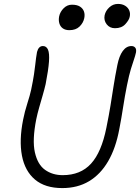

<svg xmlns="http://www.w3.org/2000/svg" viewBox="-20 -947 715 980"><path d="M298 13Q210 13 158.5 -30.5Q107 -74 92 -152.5Q77 -231 98 -336Q106 -377 119.5 -419Q133 -461 139 -489Q149 -537 153.5 -567.5Q158 -598 160 -617Q162 -636 164 -650.5Q166 -665 169 -682Q173 -697 180.5 -704.5Q188 -712 199 -712Q217 -712 225 -693.5Q233 -675 230 -632.5Q227 -590 213 -518Q207 -492 198 -461Q189 -430 180 -398.5Q171 -367 165 -338Q144 -232 158 -169.5Q172 -107 210 -80Q248 -53 300 -53Q391 -53 444.5 -111.5Q498 -170 523 -295Q536 -359 544 -408.5Q552 -458 559.5 -506.5Q567 -555 579 -615Q588 -661 606.5 -686.5Q625 -712 651 -712Q663 -712 670 -704Q677 -696 674 -679Q670 -661 663.5 -642.5Q657 -624 648 -594.5Q639 -565 628 -511Q617 -456 608.5 -400.5Q600 -345 589 -288Q571 -191 532 -124Q493 -57 434.5 -22Q376 13 298 13ZM567 -803Q540 -803 524.5 -823Q509 -843 514 -869Q519 -892 538 -909.5Q557 -927 582 -927Q604 -927 619 -917.5Q634 -908 640 -893Q646 -878 642 -861Q639 -845 620 -824Q601 -803 567 -803ZM334 -793Q314 -793 301 -802Q288 -811 283 -827.5Q278 -844 282 -864Q287 -887 305 -905Q323 -923 347 -923Q373 -923 388 -913.5Q403 -904 408.5 -888.5Q414 -873 410 -854Q405 -830 386 -811.5Q367 -793 334 -793Z"/></svg>

Font: Shantell Sans Light Light
Style: Italic
Weight: 300
Italic angle: -11°
Version: Version 1.008;[ac192a2d6]